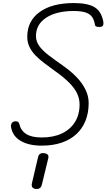

<svg xmlns="http://www.w3.org/2000/svg" viewBox="-20 -951 697 1257"><path d="M253.5 2.5Q168 2.5 115 -28.8Q62 -60 52 -120.5Q50 -129.5 54.8 -140.8Q59.5 -152 73.5 -156Q85 -159 94.2 -155Q103.5 -151 106.5 -139Q116.5 -96 151.8 -73.5Q187 -51 253.5 -51Q329.5 -51 385 -77.2Q440.5 -103.5 470.8 -152Q501 -200.5 501 -267Q501 -303 485.8 -337Q470.5 -371 435.5 -407Q400.5 -443 342 -484.5Q303.5 -512.5 270 -537.8Q236.5 -563 211.5 -589Q186.5 -615 172.5 -644.8Q158.5 -674.5 158.5 -711Q158.5 -813.5 239.5 -872.2Q320.5 -931 463.5 -931Q554.5 -931 599.2 -903.8Q644 -876.5 656.5 -809Q658 -798.5 656.2 -788.8Q654.5 -779 642 -775.5Q630 -773 616.2 -775.8Q602.5 -778.5 601.5 -789.5Q597 -818 584.2 -838Q571.5 -858 543 -868.5Q514.5 -879 462 -879Q349 -879 282.2 -835Q215.5 -791 215.5 -715Q215.5 -679.5 237.2 -649.5Q259 -619.5 298.8 -589Q338.5 -558.5 392.5 -521Q444 -485 481.8 -445.5Q519.5 -406 540 -363.8Q560.5 -321.5 560.5 -276.5Q560.5 -211.5 539.5 -159.8Q518.5 -108 478.8 -71.8Q439 -35.5 382 -16.5Q325 2.5 253.5 2.5ZM214.5 286Q200 284.5 192.5 276Q185 267.5 189 249L229 78.5Q233 61.5 242.8 55.8Q252.5 50 268 51.5Q283 53 291.5 60.8Q300 68.5 296 85.5L254 258Q250 275 239.5 281.2Q229 287.5 214.5 286Z"/></svg>

Font: Edu AU VIC WA NT Pre
Style: Regular
Weight: 400
Designer: Tina and Corey Anderson, Eben Sorkin, Mirko Velimirovic
Foundry: Google for Education
Version: Version 1.001